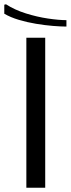

<svg xmlns="http://www.w3.org/2000/svg" viewBox="-61 -876 330 896"><path d="M62 -700H150V0H62ZM-33 -856Q7 -830 59.5 -813.5Q112 -797 163 -789.5Q214 -782 249 -782V-752Q224 -752 186.5 -755Q149 -758 107 -765Q65 -772 26.5 -783.5Q-12 -795 -41 -812V-854Z"/></svg>

Font: Phudu Light
Style: Regular
Weight: 400
Version: Version 1.005;gftools[0.9.23]